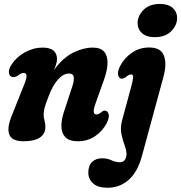

<svg xmlns="http://www.w3.org/2000/svg" viewBox="-20 -688 894 948"><path d="M45 -307.5Q28 -308 24.5 -326.2Q21 -344.5 35.5 -367Q60 -406 102.5 -429.5Q145 -453 190 -453Q261.5 -453 261.5 -396Q261.5 -384.5 257.2 -371Q253 -357.5 246.5 -342.5Q292 -404 342 -428.5Q392 -453 438 -453Q478 -453 495.2 -431.5Q512.5 -410 510.8 -373.2Q509 -336.5 492.5 -291.5L451.5 -176.5Q432 -123 456 -123Q462 -123 468 -125.8Q474 -128.5 483 -136Q491 -142.5 498.5 -141.5Q511 -141 516.2 -125Q521.5 -109 507 -80Q485 -39 448.2 -14.8Q411.5 9.5 364.5 9.5Q323.5 9.5 304 -9.5Q284.5 -28.5 283.2 -61Q282 -93.5 295 -133.5L337 -261.5Q347 -291.5 344 -308.2Q341 -325 320.5 -325Q293 -325 266.2 -295.2Q239.5 -265.5 219.5 -211.5Q205 -174 200.2 -156Q195.5 -138 195.5 -123Q195.5 -107 199.8 -92.8Q204 -78.5 204 -60Q204 -27 176.8 -8.8Q149.5 9.5 95.5 9.5Q38.5 9.5 25.8 -24.2Q13 -58 40 -121.5L98 -267Q112 -301 111 -314.5Q110 -328 97 -328Q85 -328 65 -313Q55 -306.5 45 -307.5ZM744 -504.5Q703 -504.5 681.2 -524.2Q659.5 -544 659.5 -574Q659.5 -609.5 688.5 -639Q717.5 -668.5 770 -668.5Q811 -668.5 832.8 -648.8Q854.5 -629 854.5 -599Q854.5 -563.5 825.5 -534Q796.5 -504.5 744 -504.5ZM787.5 -310.5 681 81.5Q659.5 161.5 615.2 200.2Q571 239 510.5 239Q464 239 440 217.8Q416 196.5 416 164.5Q416 130 434.5 111.8Q453 93.5 485.5 93.5Q509 93.5 530 103.2Q551 113 571.5 113Q600.5 113 604.5 77Q605.5 57 596 31.5Q586.5 6 579.8 -25Q573 -56 582.5 -92.5L628 -260.5Q637 -294.5 637.5 -307.5Q638 -320.5 627.5 -320.5Q616.5 -320.5 602 -308Q590.5 -299 580 -299.5Q568.5 -300 563.5 -316.5Q558.5 -333 573 -362Q594 -402 631.5 -427.8Q669 -453.5 716.5 -453.5Q774 -453.5 789.2 -413.8Q804.5 -374 787.5 -310.5Z"/></svg>

Font: Fraunces 144pt S100
Style: Bold Italic
Weight: 700
Italic angle: -16°
Version: Version 1.000; ttfautohint (v1.8.3)